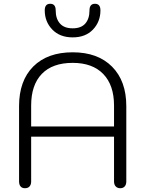

<svg xmlns="http://www.w3.org/2000/svg" viewBox="-20 -987 769 1017"><path d="M81 -26V-425Q81 -559 156 -634.5Q231 -710 365 -710Q498 -710 573.5 -634Q649 -558 649 -425V-26Q649 -9 640.5 0.5Q632 10 617 10Q602 10 593 0.5Q584 -9 584 -26V-263H145V-26Q145 -9 136.5 0.5Q128 10 112 10Q97 10 89 0.5Q81 -9 81 -26ZM584 -317V-428Q584 -536 527 -595Q470 -654 365 -654Q258 -654 201.5 -595.5Q145 -537 145 -428V-317ZM217 -932Q217 -967 246 -967Q275 -967 275 -932Q275 -888 297.5 -862.5Q320 -837 365 -837Q410 -837 432 -862.5Q454 -888 454 -932Q454 -967 483 -967Q512 -967 512 -932Q512 -872 472.5 -830.5Q433 -789 365 -789Q297 -789 257 -830.5Q217 -872 217 -932Z"/></svg>

Font: Kodchasan Light
Style: Regular
Weight: 300
Version: Version 1.000; ttfautohint (v1.6)